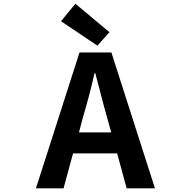

<svg xmlns="http://www.w3.org/2000/svg" viewBox="-20 -1026 1040 1046"><path d="M576.2 -850.6 510.7 -777.3 312.5 -910.2 390.6 -1005.9ZM410.2 -304.7H585.9L563.5 -385.7Q550.8 -428.7 529.3 -512.2Q507.8 -595.7 499 -627.9H495.1Q469.7 -514.6 431.6 -385.7ZM669.9 0 618.2 -190.4H377.9L326.2 0H175.8L413.1 -740.2H586.9L824.2 0Z"/></svg>

Font: Gen Shin Gothic Monospace Bold
Style: Bold
Weight: 700
Designer: [Source Han Sans]
Ryoko NISHIZUKA  (kana & ideographs); Paul D. Hunt (Latin, Greek & Cyrillic); Wenlong ZHANG  (bopomofo
Version: Version 1.002.20150607